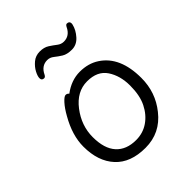

<svg xmlns="http://www.w3.org/2000/svg" viewBox="-201 -824 964 964"><g transform="rotate(-45 281.0 -342.5)"><path d="M267 -43Q316 -43 354.5 -69.5Q393 -96 416 -142Q439 -188 439 -258Q439 -328 406.5 -377Q374 -426 301 -426Q228 -426 175.5 -357.5Q123 -289 123 -207.5Q123 -126 160.5 -84.5Q198 -43 267 -43ZM194 -445Q249 -486 309 -486Q369 -486 413 -457Q506 -396 506 -245Q506 -143 444 -66Q378 18 272.5 18Q167 18 111.5 -42.5Q56 -103 56 -207Q56 -287 106 -374Q126 -410 146 -432Q166 -454 176.5 -454Q187 -454 194 -445ZM451 -679Q444 -648 419 -620Q394 -592 360 -592Q326 -592 306 -604.5Q286 -617 270 -630Q254 -643 235 -643Q194 -643 174 -601Q168 -589 160 -589Q143 -589 143 -606Q143 -620 154.5 -642Q166 -664 187.5 -682Q209 -700 239 -700Q269 -700 289 -687Q309 -674 325 -661.5Q341 -649 360 -649Q401 -649 421 -691Q427 -703 434 -703Q452 -703 452 -686Q452 -682 451 -679Z"/></g></svg>

Font: LXGW WenKai
Style: Regular
Weight: 400
Designer: LXGW / Fontworks Inc.
Foundry: LXGW / Fontworks Inc.
Version: Version 1.520; June 14, 2025